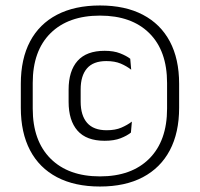

<svg xmlns="http://www.w3.org/2000/svg" viewBox="-20 -670 730 701"><path d="M345 11Q253 11 188.2 -23Q123.5 -57 89.8 -121.2Q56 -185.5 56 -276.5V-364Q56 -455 89.8 -518.8Q123.5 -582.5 188.2 -616.2Q253 -650 345 -650Q437 -650 501.5 -616.2Q566 -582.5 600 -518.8Q634 -455 634 -364V-276.5Q634 -185.5 600 -121.2Q566 -57 501.5 -23Q437 11 345 11ZM362 -156Q295.5 -156 263 -193Q230.5 -230 230.5 -298.5V-342.5Q230.5 -411 263.2 -447.8Q296 -484.5 362 -484.5Q395.5 -484.5 418.8 -475.2Q442 -466 455.5 -455.5L459 -415.5Q442.5 -428.5 420.8 -437.8Q399 -447 368 -447Q320.5 -447 297.5 -420.2Q274.5 -393.5 274.5 -343.5V-299Q274.5 -248.5 298 -221.5Q321.5 -194.5 369.5 -194.5Q401 -194.5 423 -204Q445 -213.5 461.5 -226L458 -186Q444 -174.5 420.2 -165.2Q396.5 -156 362 -156ZM345 -26Q460.5 -26 525.2 -91Q590 -156 590 -273.5V-367Q590 -484.5 525.2 -548.8Q460.5 -613 345 -613Q229.5 -613 164.5 -548.8Q99.5 -484.5 99.5 -367V-273.5Q99.5 -156 164.5 -91Q229.5 -26 345 -26Z"/></svg>

Font: Anek Tamil Medium Light
Style: Regular
Weight: 300
Version: Version 1.003